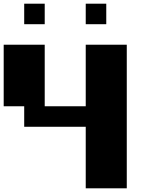

<svg xmlns="http://www.w3.org/2000/svg" viewBox="-20 -1020 818 1040"><path d="M111.1 -444.4H0V-777.8H222.2V-444.4H444.4V-777.8H666.7V0H444.4V-333.3H111.1ZM222.2 -888.9H111.1V-1000H222.2ZM555.6 -888.9H444.4V-1000H555.6Z"/></svg>

Font: Pixeloid Sans
Style: Bold
Weight: 700
Monospace: yes
Designer: GGBot
Version: 0.3